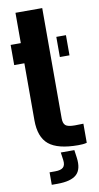

<svg xmlns="http://www.w3.org/2000/svg" viewBox="-105 -815 547 1060"><g transform="rotate(-10 168.5 -285.0)"><path d="M6 -487V-600H63V-770H213V-151Q213 -124 225.8 -112.5Q238.5 -101 278 -101Q289.5 -101 300.8 -101.5Q312 -102 326 -102V5Q315.5 8 303.5 9Q291.5 10 278 10Q163.5 10 113.2 -31.5Q63 -73 63 -168V-487ZM262 -487V-600H316V-487ZM95.5 200V130H127.5Q159 130 172.2 117.5Q185.5 105 181.5 76L175.5 33H251.5L257.5 76Q266.5 142 235 171Q203.5 200 127.5 200Z"/></g></svg>

Font: Big Shoulders Stencil Display Thin Black
Style: Regular
Weight: 900
Version: Version 2.001